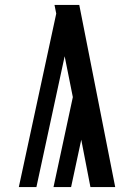

<svg xmlns="http://www.w3.org/2000/svg" viewBox="-20 -755 540 775"><path d="M56 0 207 -700 200 -735H300L445 0H345L308 -191L267 0H196L274 -363L241 -528L127 0Z"/></svg>

Font: Iosevka Custom Semibold
Style: Regular
Weight: 600
Designer: Belleve Invis
Foundry: Belleve Invis
Version: Version 27.0.2; ttfautohint (v1.8.4)